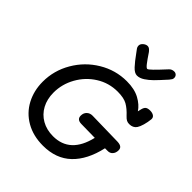

<svg xmlns="http://www.w3.org/2000/svg" viewBox="-257 -1111 1264 1264"><g transform="rotate(45 375.5 -478.5)"><path d="M161 -297Q161 -236 186 -189.5Q211 -143 256.5 -117Q302 -91 362 -91Q520 -91 564 -278L436 -280Q395 -281 395 -316Q395 -341 410.5 -356Q426 -371 450 -371L688 -366Q711 -365 722 -356.5Q733 -348 733 -331Q733 -307 719.5 -291.5Q706 -276 683 -277H660Q630 -143 555 -71.5Q480 0 359 0Q268 0 200 -39Q132 -78 96 -146Q60 -214 60 -297Q60 -401 113 -492Q166 -583 256 -637Q346 -691 450 -691Q522 -691 569.5 -665Q617 -639 641 -602L647 -627Q652 -647 662.5 -655Q673 -663 695 -663Q716 -663 729 -654Q742 -645 741 -628Q738 -598 730 -570Q722 -542 712 -527Q695 -502 660 -502Q646 -502 635 -507.5Q624 -513 610 -528Q578 -563 546 -581.5Q514 -600 456 -600Q374 -600 306.5 -557.5Q239 -515 200 -445Q161 -375 161 -297ZM655 -927Q655 -918 651.5 -912Q648 -906 639 -895Q594 -845 570.5 -821.5Q547 -798 521 -781Q495 -764 470 -764Q447 -764 421 -792Q395 -820 363 -865Q354 -878 346 -888Q338 -898 338 -913Q339 -928 353.5 -940Q368 -952 383 -952Q392 -952 399.5 -946.5Q407 -941 416 -930Q446 -885 462.5 -864Q479 -843 487 -843Q494 -843 519 -867.5Q544 -892 590 -942Q604 -957 625 -957Q638 -957 646.5 -948.5Q655 -940 655 -927Z"/></g></svg>

Font: Mali Medium
Style: Italic
Weight: 500
Italic angle: -10°
Version: Version 1.000; ttfautohint (v1.6)